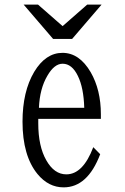

<svg xmlns="http://www.w3.org/2000/svg" viewBox="-20 -788 540 828"><path d="M209 -620.1 82 -768.1H144L250 -675.3L356 -768.1H418L291 -620.1ZM145 -275.4V-256.3Q145 -157.2 179.7 -96.7Q213.9 -36.1 266.1 -36.1Q337.9 -36.1 382.3 -153.3L412.1 -123Q357.9 20 254.4 20Q189 20 141.6 -37.6Q77.1 -116.7 77.1 -263.2Q77.1 -393.1 127.4 -478Q176.8 -560.1 249.5 -560.1Q322.3 -560.1 371.1 -476.6Q415 -400.4 415 -295.4V-275.4ZM343.3 -323.2Q340.8 -409.7 315.9 -460.4Q290.5 -513.2 250 -513.2Q214.4 -513.2 184.6 -461.9Q151.4 -406.2 147.9 -323.2Z"/></svg>

Font: BIZ UDMincho
Style: Regular
Weight: 400
Monospace: yes
Designer: TypeBank Co., Ltd.
Foundry: Morisawa Inc.
Version: Version 1.06